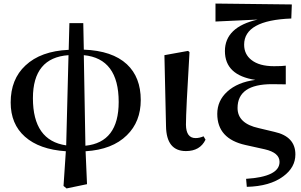

<svg xmlns="http://www.w3.org/2000/svg" viewBox="-20 -833 1693 1079"><path d="M460 -14Q647 -33 647 -260Q647 -504 451 -523ZM365 -523Q165 -509 165 -281Q165 -43 352 -16ZM451 -554Q611 -548 693 -472Q771 -399 771 -271Q771 -149 693 -73Q611 8 461 17L469 202L354 226L337 212L350 17Q201 7 120 -65Q40 -136 40 -257Q40 -388 123 -465Q209 -546 366 -553L370 -703H448Z M913 -124 904 -523 1037 -547 1045 -540Q1025 -209 1025 -132Q1026 -57 1079 -57Q1101 -57 1124 -67L1135 -48Q1104 16 1025 16Q915 16 913 -124Z M1522 -92Q1640 -66 1640 35Q1640 108 1572 158Q1497 214 1367 217L1363 172Q1551 160 1551 77Q1551 25 1468 6L1360 -18Q1201 -53 1201 -193Q1201 -267 1257 -318Q1315 -371 1415 -384Q1244 -410 1244 -546Q1244 -681 1428 -723L1191 -712V-813L1620 -808L1617 -729Q1352 -719 1352 -582Q1352 -528 1393 -496Q1437 -461 1520 -461Q1567 -461 1586 -464V-359Q1563 -360 1509 -360Q1315 -360 1315 -226Q1315 -139 1434 -113Z"/></svg>

Font: Source Han Serif JP
Style: Bold
Weight: 700
Designer: Ryoko NISHIZUKA  (kana & ideographs); Frank Grießhammer (Latin, Greek & Cyrillic); Wenlong ZHANG  (bopomofo); Sandoll Co
Foundry: Adobe Systems Incorporated
Version: Version 1.000;PS 1;hotconv 16.6.53;makeotf.lib2.5.65590